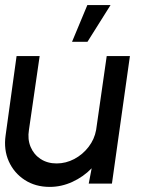

<svg xmlns="http://www.w3.org/2000/svg" viewBox="-25 -720 570 753"><path d="M-3 -189 40 -500H130.5L88.5 -210.5Q82.5 -174 95 -144Q107.5 -114 134.2 -96.5Q161 -79 197 -79Q233.5 -79 266.5 -96.5Q299.5 -114 322.5 -144Q345.5 -174 352 -210.5L393.5 -500H484.5L414 0H323L334.5 -60Q302 -26.5 259 -6.8Q216 13 170 13Q114 13 72 -14.2Q30 -41.5 9.5 -87.2Q-11 -133 -3 -189ZM257.5 -556 317.5 -700H408.5L318 -556Z"/></svg>

Font: Urbanist Medium
Style: Italic
Weight: 500
Italic angle: -8°
Designer: Corey Hu
Foundry: Corey Hu
Version: Version 1.330; ttfautohint (v1.8.4.7-5d5b)